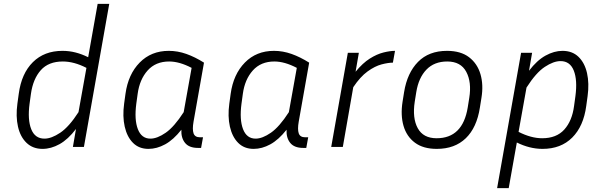

<svg xmlns="http://www.w3.org/2000/svg" viewBox="-20 -760 3129 993"><path d="M357 0 373 -93Q332 -39 288 -14.5Q244 10 200 10Q150 10 117.5 -21Q85 -52 73 -105Q61 -158 70 -224L77 -275Q91 -380 150 -438.5Q209 -497 303 -497Q338 -497 371 -488.5Q404 -480 436 -464L485 -740H545L414 0ZM133 -224Q122 -141 141.5 -92Q161 -43 210 -43Q246 -43 291.5 -73.5Q337 -104 386 -180L427 -409Q363 -442 305 -442Q231 -442 191 -397Q151 -352 140 -275Z M1004 5Q958 5 937 -21Q916 -47 918 -89Q877 -37 834 -13.5Q791 10 748 10Q699 10 668 -21Q637 -52 625 -105Q613 -158 622 -224L629 -275Q643 -376 702.5 -436.5Q762 -497 853 -497Q899 -497 944 -481Q989 -465 1035 -436L981 -131Q974 -91 981 -70.5Q988 -50 1014 -50H1030L1020 5ZM685 -224Q674 -141 693 -92Q712 -43 758 -43Q793 -43 837 -73.5Q881 -104 930 -180L971 -409Q908 -442 855 -442Q785 -442 743.5 -395.5Q702 -349 692 -275Z M1548 5Q1502 5 1481 -21Q1460 -47 1462 -89Q1421 -37 1378 -13.5Q1335 10 1292 10Q1243 10 1212 -21Q1181 -52 1169 -105Q1157 -158 1166 -224L1173 -275Q1187 -376 1246.5 -436.5Q1306 -497 1397 -497Q1443 -497 1488 -481Q1533 -465 1579 -436L1525 -131Q1518 -91 1525 -70.5Q1532 -50 1558 -50H1574L1564 5ZM1229 -224Q1218 -141 1237 -92Q1256 -43 1302 -43Q1337 -43 1381 -73.5Q1425 -104 1474 -180L1515 -409Q1452 -442 1399 -442Q1329 -442 1287.5 -395.5Q1246 -349 1236 -275Z M2012 -436Q1988 -436 1953.5 -427Q1919 -418 1881 -390.5Q1843 -363 1807 -309L1753 0H1693L1779 -487H1836L1819 -389Q1856 -434 1892.5 -457Q1929 -480 1963 -488.5Q1997 -497 2023 -497Z M2470 -254 2462 -204Q2446 -100 2389 -45Q2332 10 2239 10Q2169 10 2126 -22Q2083 -54 2067 -109Q2051 -164 2062 -234L2070 -284Q2086 -383 2142 -440Q2198 -497 2292 -497Q2363 -497 2406 -464Q2449 -431 2465 -376Q2481 -321 2470 -254ZM2407 -254Q2420 -335 2391.5 -388.5Q2363 -442 2293 -442Q2226 -442 2185.5 -400Q2145 -358 2133 -284L2125 -234Q2112 -149 2140.5 -97Q2169 -45 2238 -45Q2373 -45 2399 -204Z M2786 10Q2752 10 2718.5 1.5Q2685 -7 2653 -23L2611 213H2551L2675 -487H2732L2716 -394Q2757 -448 2801.5 -472.5Q2846 -497 2889 -497Q2940 -497 2972 -466Q3004 -435 3016 -382Q3028 -329 3019 -263L3012 -212Q2998 -107 2939.5 -48.5Q2881 10 2786 10ZM2879 -444Q2843 -444 2797.5 -414Q2752 -384 2703 -307L2662 -78Q2727 -45 2784 -45Q2858 -45 2898.5 -90Q2939 -135 2949 -212L2956 -263Q2967 -346 2947.5 -395Q2928 -444 2879 -444Z"/></svg>

Font: Inria Sans Light
Style: Italic
Weight: 300
Italic angle: -10°
Designer: Black Foundry Team
Foundry: Black Foundry
Version: Version 1.2; ttfautohint (v1.8.3)